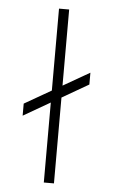

<svg xmlns="http://www.w3.org/2000/svg" viewBox="-52 -756 466 792"><g transform="rotate(5 180.5 -360.0)"><path d="M202 0H160V-720H202ZM312 -419 49 -267V-317L312 -468Z"/></g></svg>

Font: Manrope Variable Light
Style: Regular
Weight: 200
Designer: Mikhail Sharanda
Foundry: Mikhail Sharanda
Version: Version 4.505